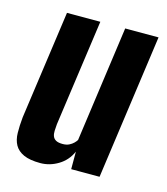

<svg xmlns="http://www.w3.org/2000/svg" viewBox="-83 -561 552 634"><g transform="rotate(15 193.0 -244.0)"><path d="M112 7Q76 7 55 -2.5Q34 -12 24.5 -29Q15 -46 14.5 -70Q14 -94 17 -124L69 -495H183L132 -131Q131 -119 130.5 -108.5Q130 -98 133 -90Q136 -82 144 -77.5Q152 -73 167 -73Q180 -73 189 -77.5Q198 -82 204 -88Q210 -94 213 -99L268 -495H382L313 0H216V-60Q202 -28 173 -10.5Q144 7 112 7Z"/></g></svg>

Font: Alumni Sans Thin
Style: Bold Italic
Weight: 700
Italic angle: -8°
Version: Version 1.016